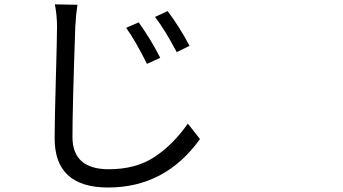

<svg xmlns="http://www.w3.org/2000/svg" viewBox="-20 -791 1540 863"><path d="M603.5 -690.4Q660.2 -610.4 700.2 -531.2L640.6 -503.9Q587.9 -609.4 546.9 -666ZM733.4 -741.2Q787.1 -669.9 832 -585L774.4 -556.6Q720.7 -658.2 676.8 -714.8ZM226.6 -771.5 328.1 -769.5Q321.3 -725.6 318.4 -670.9Q305.7 -305.7 305.7 -175.8Q305.7 -30.3 468.8 -30.3Q591.8 -30.3 675.8 -86.4Q759.8 -142.6 824.2 -235.4L878.9 -166Q722.7 51.8 465.8 51.8Q225.6 51.8 225.6 -168.9Q225.6 -248 231 -435.5Q236.3 -623 236.3 -670.9Q236.3 -722.7 226.6 -771.5Z"/></svg>

Font: Bpmf Zihi Sans Regular
Style: Regular
Weight: 400
Foundry: But Ko
Version: Version 1.320